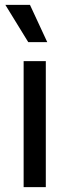

<svg xmlns="http://www.w3.org/2000/svg" viewBox="-20 -768 285 788"><path d="M77 0V-517H168V0ZM96 -595 2 -748H103L174 -595Z"/></svg>

Font: Bricolage Grotesque 20pt
Style: Regular
Weight: 400
Version: Version 1.001;gftools[0.9.33.dev8+g029e19f]